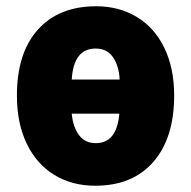

<svg xmlns="http://www.w3.org/2000/svg" viewBox="-20 -583 610 613"><path d="M284 10Q210 10 153.5 -24.5Q97 -59 65.5 -124Q34 -189 34 -278Q34 -414 101 -488.5Q168 -563 287 -563Q360 -563 416.5 -529Q473 -495 504.5 -430.5Q536 -366 536 -278Q536 -142 469.5 -66Q403 10 284 10ZM209 -329H362Q360 -372 341 -400Q322 -428 285 -428Q215 -428 209 -329ZM361 -220H209Q213 -178 232 -152Q251 -126 286 -126Q353 -126 361 -220Z"/></svg>

Font: Noto Sans Display Black Narrow
Style: Regular
Weight: 900
Width: 4
Designer: Monotype Design team
Foundry: Monotype Imaging Inc.
Version: Version 1.000